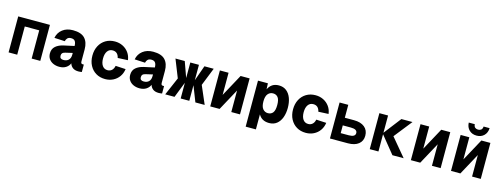

<svg xmlns="http://www.w3.org/2000/svg" viewBox="-17 -1682 7234 2773"><g transform="rotate(15 3600.0 -295.5)"><path d="M63 0V-538H537V0H408V-422H192V0Z M822 12Q773 12 732 -6Q691 -24 667 -58.5Q643 -93 643 -142Q643 -209 687.5 -247.5Q732 -286 804 -302L960 -336Q960 -381 943 -406.5Q926 -432 884 -432Q847 -432 828.5 -412.5Q810 -393 805 -366L648 -374Q663 -454 725 -502Q787 -550 880 -550Q1003 -550 1058 -491.5Q1113 -433 1113 -326V-148Q1113 -127 1120 -119Q1127 -111 1140 -111H1158V0Q1152 1 1137.5 3Q1123 5 1108 5Q1055 5 1023 -18Q991 -41 979 -82Q963 -41 922.5 -14.5Q882 12 822 12ZM856 -99Q905 -99 932.5 -126.5Q960 -154 960 -205V-232L856 -208Q825 -201 812.5 -187.5Q800 -174 800 -148Q800 -99 856 -99Z M1508 12Q1430 12 1370.5 -23.5Q1311 -59 1277.5 -122.5Q1244 -186 1244 -269Q1244 -352 1277.5 -415.5Q1311 -479 1370.5 -514.5Q1430 -550 1508 -550Q1572 -550 1625.5 -523.5Q1679 -497 1714 -449Q1749 -401 1757 -337L1606 -330Q1587 -417 1509 -417Q1459 -417 1431 -377.5Q1403 -338 1403 -269Q1403 -200 1431 -160.5Q1459 -121 1509 -121Q1547 -121 1572.5 -144.5Q1598 -168 1607 -212L1758 -204Q1749 -139 1714.5 -90.5Q1680 -42 1626.5 -15Q1573 12 1508 12Z M2022 12Q1973 12 1932 -6Q1891 -24 1867 -58.5Q1843 -93 1843 -142Q1843 -209 1887.5 -247.5Q1932 -286 2004 -302L2160 -336Q2160 -381 2143 -406.5Q2126 -432 2084 -432Q2047 -432 2028.5 -412.5Q2010 -393 2005 -366L1848 -374Q1863 -454 1925 -502Q1987 -550 2080 -550Q2203 -550 2258 -491.5Q2313 -433 2313 -326V-148Q2313 -127 2320 -119Q2327 -111 2340 -111H2358V0Q2352 1 2337.5 3Q2323 5 2308 5Q2255 5 2223 -18Q2191 -41 2179 -82Q2163 -41 2122.5 -14.5Q2082 12 2022 12ZM2056 -99Q2105 -99 2132.5 -126.5Q2160 -154 2160 -205V-232L2056 -208Q2025 -201 2012.5 -187.5Q2000 -174 2000 -148Q2000 -99 2056 -99Z M2405 0 2521 -269 2414 -538H2553L2636 -306V-538H2765V-308L2847 -538H2986L2879 -269L2995 0H2856L2765 -233V0H2636V-235L2544 0Z M3078 0V-538H3208V-207L3388 -538H3523V0H3393V-322L3218 0Z M3648 150V-538H3796L3800 -449Q3822 -497 3861.5 -523.5Q3901 -550 3959 -550Q4027 -550 4073 -513.5Q4119 -477 4142.5 -413.5Q4166 -350 4166 -269Q4166 -188 4142.5 -124.5Q4119 -61 4073 -24.5Q4027 12 3959 12Q3849 12 3801 -75V150ZM3906 -121Q3955 -121 3981.5 -155.5Q4008 -190 4008 -269Q4008 -348 3981.5 -382.5Q3955 -417 3906 -417Q3861 -417 3831 -381.5Q3801 -346 3801 -269Q3801 -192 3831 -156.5Q3861 -121 3906 -121Z M4508 12Q4430 12 4370.5 -23.5Q4311 -59 4277.5 -122.5Q4244 -186 4244 -269Q4244 -352 4277.5 -415.5Q4311 -479 4370.5 -514.5Q4430 -550 4508 -550Q4572 -550 4625.5 -523.5Q4679 -497 4714 -449Q4749 -401 4757 -337L4606 -330Q4587 -417 4509 -417Q4459 -417 4431 -377.5Q4403 -338 4403 -269Q4403 -200 4431 -160.5Q4459 -121 4509 -121Q4547 -121 4572.5 -144.5Q4598 -168 4607 -212L4758 -204Q4749 -139 4714.5 -90.5Q4680 -42 4626.5 -15Q4573 12 4508 12Z M4868 0V-538H4998V-345H5136Q5237 -345 5294 -298.5Q5351 -252 5351 -169Q5351 -90 5294 -45Q5237 0 5136 0ZM4998 -115H5119Q5215 -115 5215 -173Q5215 -231 5119 -231H4998Z M5463 0V-538H5593V-280L5792 -538H5958L5745 -269L5970 0H5802L5593 -258V0Z M6078 0V-538H6208V-207L6388 -538H6523V0H6393V-322L6218 0Z M6678 0V-538H6808V-207L6988 -538H7123V0H6993V-322L6818 0ZM6901 -588Q6834 -588 6791 -629.5Q6748 -671 6745 -741H6835Q6838 -705 6856.5 -691Q6875 -677 6901 -677Q6927 -677 6945.5 -691Q6964 -705 6967 -741H7057Q7054 -671 7011.5 -629.5Q6969 -588 6901 -588Z"/></g></svg>

Font: Geist Mono ExtraBold
Style: Regular
Weight: 800
Monospace: yes
Designer: Basement.studio, Andrés Briganti, Mateo Zaragoza
Foundry: Basement.studio, Vercel, Andrés Briganti, Guido Ferreyra, Mateo Zaragoza
Version: Version 1.500; ttfautohint (v1.8.4.7-5d5b)